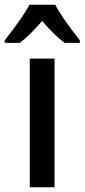

<svg xmlns="http://www.w3.org/2000/svg" viewBox="-62 -786 355 806"><path d="M-42 -606H21C54 -632 74 -651 115 -698C152 -655 181 -627 209 -606H273V-617C224 -679 185 -735 170 -766H61C45 -733 10 -683 -42 -617ZM63 0H167V-540H63Z"/></svg>

Font: Kathrein 67 Medium Condensed
Style: Regular
Weight: 500
Width: 3
Designer: Lazydogs Typefoundry, based on Open Sans by Ascender Corporation
Foundry: Lazydogs Typefoundry
Version: Version 1.003;PS 001.003;hotconv 1.0.88;makeotf.lib2.5.64775